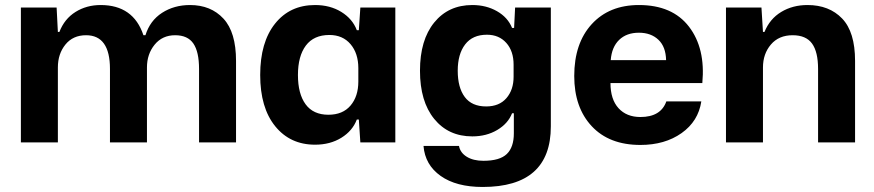

<svg xmlns="http://www.w3.org/2000/svg" viewBox="-20 -566 3472 763"><path d="M63 0V-536H205L210 -439H216Q236 -491 280 -518.5Q324 -546 380 -546Q510 -546 550 -426H558Q576 -484 624 -515Q672 -546 735 -546Q818 -546 868 -492Q918 -438 918 -324V0H771V-292Q771 -360 748.5 -393Q726 -426 676 -426Q625 -426 594.5 -388.5Q564 -351 564 -298V0H417V-292Q417 -426 322 -426Q270 -426 240 -389Q210 -352 210 -298V0Z M1232 9Q1133 9 1073.5 -64.5Q1014 -138 1014 -268Q1014 -398 1073 -472Q1132 -546 1232 -546Q1292 -546 1336.5 -518.5Q1381 -491 1398 -446H1406L1412 -536H1551V0H1412L1406 -91H1398Q1381 -46 1336.5 -18.5Q1292 9 1232 9ZM1285 -110Q1342 -110 1373 -146.5Q1404 -183 1404 -242V-295Q1404 -354 1373 -390.5Q1342 -427 1289 -427Q1227 -427 1195.5 -385Q1164 -343 1164 -268Q1164 -193 1194.5 -151.5Q1225 -110 1285 -110Z M1898 177Q1793 177 1731 133Q1669 89 1663 14H1804Q1809 41 1835 57Q1861 73 1901 73Q1966 73 1994 46Q2022 19 2022 -36V-116H2015Q1999 -75 1956 -49.5Q1913 -24 1857 -24Q1762 -24 1705.5 -93.5Q1649 -163 1649 -285Q1649 -407 1705.5 -476.5Q1762 -546 1857 -546Q1912 -546 1955 -521.5Q1998 -497 2015 -455H2023L2027 -536H2169V-64Q2169 177 1898 177ZM1912 -143Q1964 -143 1992.5 -176Q2021 -209 2021 -261V-309Q2021 -363 1992 -395.5Q1963 -428 1915 -428Q1858 -428 1828.5 -389.5Q1799 -351 1799 -285Q1799 -218 1827 -180.5Q1855 -143 1912 -143Z M2525 10Q2401 10 2331.5 -64.5Q2262 -139 2262 -264Q2262 -394 2331.5 -470Q2401 -546 2519 -546Q2652 -546 2718 -460Q2784 -374 2771 -236H2406Q2406 -171 2438 -136Q2470 -101 2525 -101Q2606 -101 2628 -163H2767Q2755 -84 2688.5 -37Q2622 10 2525 10ZM2407 -327H2627Q2626 -380 2596.5 -408Q2567 -436 2519 -436Q2470 -436 2440.5 -407.5Q2411 -379 2407 -327Z M2865 0V-536H3006L3012 -439H3018Q3039 -491 3084.5 -518.5Q3130 -546 3189 -546Q3275 -546 3326.5 -492.5Q3378 -439 3378 -324V0H3231V-292Q3231 -360 3207 -393Q3183 -426 3130 -426Q3075 -426 3043.5 -389Q3012 -352 3012 -298V0Z"/></svg>

Font: Mona Sans
Style: Bold
Weight: 700
Designer: Deni Anggara
Foundry: GitHub
Version: Version 2.000;Glyphs 3.2.3 (3260)